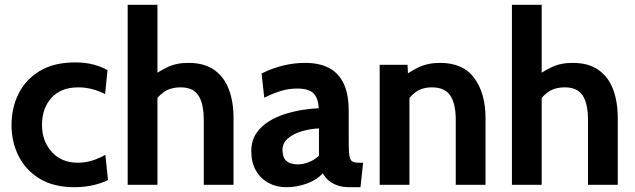

<svg xmlns="http://www.w3.org/2000/svg" viewBox="-20 -770 2647 800"><path d="M290 10Q204 10 145.8 -25.2Q87.5 -60.5 57.8 -119.2Q28 -178 28 -249Q28 -320.5 57.5 -379.8Q87 -439 146 -474.5Q205 -510 294 -510Q336 -510 370 -500.8Q404 -491.5 428 -478L418 -378Q395 -390 366.2 -398Q337.5 -406 306 -406Q234 -406 194.5 -362.5Q155 -319 155 -249Q155 -182.5 195.5 -137.2Q236 -92 305 -92Q334.5 -92 363.2 -100.8Q392 -109.5 419 -125L430 -20Q404 -6.5 367.2 1.8Q330.5 10 290 10Z M512 0V-750H636V-427L608 -449Q639.5 -471 676.5 -489.5Q713.5 -508 765 -508Q831 -508 872.5 -478.8Q914 -449.5 933.5 -397.8Q953 -346 953 -278V0H829V-269Q829 -339 806.5 -372.5Q784 -406 733 -406Q689.5 -406 661.8 -385.8Q634 -365.5 613 -331L636 -398V0Z M1172 10Q1132 10 1099 -7.8Q1066 -25.5 1046.5 -59Q1027 -92.5 1027 -140Q1027 -182.5 1046.8 -212.8Q1066.5 -243 1098.8 -263.2Q1131 -283.5 1168.8 -295.2Q1206.5 -307 1243.2 -312.5Q1280 -318 1308 -319Q1306 -362 1286 -381.5Q1266 -401 1218 -401Q1184.5 -401 1152.8 -391.8Q1121 -382.5 1081 -363L1070 -464Q1115 -486 1160.2 -497Q1205.5 -508 1252 -508Q1308 -508 1348.5 -488Q1389 -468 1411 -423.8Q1433 -379.5 1433 -307V-172Q1433 -134.5 1436.5 -117.8Q1440 -101 1449.5 -96.5Q1459 -92 1477 -92H1493L1482 10H1437Q1409 10 1387.2 2.8Q1365.5 -4.5 1350 -17.5Q1334.5 -30.5 1325 -48Q1300.5 -20.5 1258.8 -5.2Q1217 10 1172 10ZM1224 -85Q1240.5 -85 1265 -93.8Q1289.5 -102.5 1309 -121V-235Q1274 -233.5 1239 -223.5Q1204 -213.5 1180.5 -194Q1157 -174.5 1157 -145Q1157 -114.5 1173 -99.8Q1189 -85 1224 -85Z M1562 0V-500H1678L1683 -407L1654 -445Q1682.5 -469 1722 -488.5Q1761.5 -508 1814 -508Q1910 -508 1956.5 -444.2Q2003 -380.5 2003 -279V0H1879V-269Q1879 -339 1855.8 -372.5Q1832.5 -406 1780 -406Q1737.5 -406 1710.5 -385.2Q1683.5 -364.5 1663 -330L1686 -391V0Z M2113 0V-750H2237V-427L2209 -449Q2240.5 -471 2277.5 -489.5Q2314.5 -508 2366 -508Q2432 -508 2473.5 -478.8Q2515 -449.5 2534.5 -397.8Q2554 -346 2554 -278V0H2430V-269Q2430 -339 2407.5 -372.5Q2385 -406 2334 -406Q2290.5 -406 2262.8 -385.8Q2235 -365.5 2214 -331L2237 -398V0Z"/></svg>

Font: Cabin Resolve
Style: Bold-Resolve
Weight: 700
Designer: Pablo Impallari
Foundry: Pablo Impallari. http://www.impallari.com Igino Marini. http://www.ikern.com
Version: Version 3.001